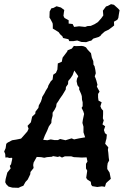

<svg xmlns="http://www.w3.org/2000/svg" viewBox="-50 -897 620 920"><path d="M39 3 9 2 -9 -3 -20 -14 -25 -24 -23 -39 -15 -70 1 -90 -3 -102 3 -110 9 -137 7 -141 -5 -140 -15 -143 -24 -142 -25 -159 -30 -171 -23 -187 -20 -208 -13 -214 8 -225 27 -228 42 -231 51 -233 67 -251 81 -267 87 -280 82 -294 98 -311 104 -338 119 -352 120 -362 134 -380 136 -392 146 -410 151 -425 152 -432 163 -450 169 -462 179 -478 182 -488 193 -507 202 -516 205 -539 218 -548 225 -564 227 -593 246 -601 250 -621 272 -650 274 -656 294 -664 304 -677 314 -676 342 -677 352 -675 362 -670 370 -659 386 -642 390 -621 397 -604 398 -587 403 -580 407 -561 409 -546 404 -531 408 -522 412 -510 417 -491 414 -482 427 -458 420 -447V-430L422 -415L437 -407L431 -388L436 -376L444 -367V-350L443 -330L447 -320L441 -301L454 -292L448 -274L453 -259L462 -252L460 -232L457 -222L454 -208L469 -191L467 -179L469 -165L471 -142L473 -128L466 -115L464 -101V-87L475 -70L481 -40L465 -26L458 -19L453 -2L438 -4L416 -1L392 -5L387 -12L385 -26L368 -37L363 -45L368 -79L362 -90V-112L369 -123L365 -143L341 -142L326 -143L304 -144L291 -148H286H261L247 -142L236 -148L227 -145L204 -149L199 -146L175 -144L162 -141L147 -144L126 -145L111 -118L109 -106L111 -92L96 -73L95 -62L83 -37L72 -25L62 -7L49 -2ZM177 -225 193 -229 210 -226H228L238 -231L264 -225L293 -234L305 -229L329 -234L358 -239L350 -263V-277V-290L345 -308L347 -323L353 -351L349 -364L341 -380L346 -388V-407L343 -419L342 -436L339 -446L329 -469L330 -477L321 -489L317 -508L319 -520L325 -532L306 -559L298 -537L288 -522L277 -509L276 -494L266 -480L265 -468L250 -443L236 -423L230 -413L221 -400L219 -386L212 -372L202 -357V-342L197 -323L196 -308L184 -291L176 -271L165 -248L157 -227ZM363 -695 340 -696 320 -703 302 -700H282L278 -709L252 -715L249 -723L238 -733L231 -743L215 -753L203 -760V-777L202 -786L192 -805L187 -813L188 -842L196 -857L206 -859L221 -867L242 -861L258 -849L256 -837L254 -821L259 -811L279 -800V-784L298 -782L305 -768L329 -771L358 -768L369 -772L385 -773L403 -781L419 -791L435 -809L445 -823L444 -835L443 -846L458 -866L467 -869L482 -877L496 -874L516 -856L523 -848L521 -837L519 -825L517 -811L512 -802L496 -793L497 -775L487 -767L471 -755L452 -746L437 -733L431 -725L423 -720L397 -712L387 -702L380 -701Z"/></svg>

Font: Winky Rough
Style: Italic
Weight: 400
Italic angle: -8.97852°
Designer: Simon Atzbach
Foundry: typofactur
Version: Version 1.206